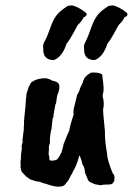

<svg xmlns="http://www.w3.org/2000/svg" viewBox="-20 -687 497 719"><path d="M182 -462Q140 -462 142 -505Q140 -517 144 -526Q156 -549 159 -557.5Q162 -566 171 -590Q180 -614 192 -630Q204 -646 234 -665L249 -667Q271 -663 301 -640Q311 -630 292 -621Q290 -612 271 -593Q270 -592 256 -565.5Q242 -539 229 -523Q214 -475 182 -462ZM335 -462Q293 -462 295 -505Q293 -517 298 -526Q309 -549 312 -557.5Q315 -566 324 -590Q333 -614 345 -630Q357 -646 387 -665L402 -667Q424 -663 454 -640Q464 -630 445 -621Q443 -612 424 -593Q423 -592 409 -565.5Q395 -539 382 -523Q367 -475 335 -462ZM366 -277 367 -258Q367 -255 373 -195V-183Q373 -159 381 -111Q381 -90 402 -38Q407 -35 409 -24L408 -14Q410 -9 403 -3Q403 4 384 4Q365 4 360 6Q355 8 344 4Q340 6 320 -4Q311 -6 306 -22L298 -41Q298 -59 288 -73Q288 -78 283.5 -91Q279 -104 277 -105Q267 -65 252 -43Q252 -38 246 -31L236 -12Q236 -10 227 -1Q221 12 200 12Q181 12 154 2Q147 1 126 -7Q120 -6 107.5 -10.5Q95 -15 93 -15Q90 -18 79 -25L62 -43Q61 -44 58.5 -52.5Q56 -61 57 -64.5Q58 -68 57 -75Q56 -82 58 -89Q58 -109 62 -133Q61 -136 61 -140Q61 -144 65 -155Q64 -160 64 -162L69 -201Q69 -215 70 -221V-236Q71 -240 71 -247L76 -295Q76 -306 77 -309V-319Q79 -321 79 -335L88 -363L95 -375Q96 -379 106 -384Q122 -394 152 -394Q164 -392 178 -384Q181 -385 192 -380Q212 -371 194 -329Q190 -302 190 -301Q186 -293 186 -288Q180 -256 180 -254Q184 -258 177 -242L173 -205Q166 -181 167 -152L163 -139Q164 -134 162 -108Q164 -105 164 -101L165 -93Q164 -90 166 -87.5Q168 -85 177.5 -85.5Q187 -86 194 -90Q208 -107 213 -125.5Q218 -144 218 -147Q235 -190 239 -197Q244 -224 256 -259Q254 -264 256 -279L269 -332Q278 -347 278 -350.5Q278 -354 290 -378Q290 -382 296 -394Q303 -405 321 -415H324Q346 -417 362 -409Q364 -405 364 -395Q366 -385 368 -359V-349L364 -327Q372 -302 366 -277Z"/></svg>

Font: Caveat Brush
Style: Regular
Weight: 400
Designer: Pablo Impallari
Foundry: Creative Lab NY
Version: Version 1.096; ttfautohint (v1.3)